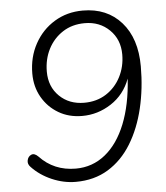

<svg xmlns="http://www.w3.org/2000/svg" viewBox="-52 -759 704 814"><g transform="rotate(-5 300.0 -352.5)"><path d="M238 8Q187 8 137 -13.5Q87 -35 52 -72Q39 -85 42.5 -101Q46 -117 59.5 -123Q73 -129 89 -113Q150 -48 243 -48Q314 -48 368.5 -92Q423 -136 455.5 -217Q488 -298 495 -409Q470 -342 413 -305Q356 -268 290 -268Q233 -268 189 -294Q145 -320 119.5 -364.5Q94 -409 94 -465Q94 -535 125 -591.5Q156 -648 209.5 -680.5Q263 -713 330 -713Q433 -713 494 -644Q555 -575 555 -456Q555 -362 535 -278Q515 -194 475.5 -129.5Q436 -65 376.5 -28.5Q317 8 238 8ZM303 -323Q356 -323 396 -348.5Q436 -374 458.5 -417.5Q481 -461 481 -513Q481 -577 439 -618Q397 -659 334 -659Q280 -659 240 -633Q200 -607 178 -564Q156 -521 156 -468Q156 -404 197.5 -363.5Q239 -323 303 -323Z"/></g></svg>

Font: Nunito Light
Style: Italic
Weight: 300
Italic angle: -9°
Designer: Vernon Adams
Foundry: Vernon Adams
Version: Version 3.601; ttfautohint (v1.8.2.53-6de2)